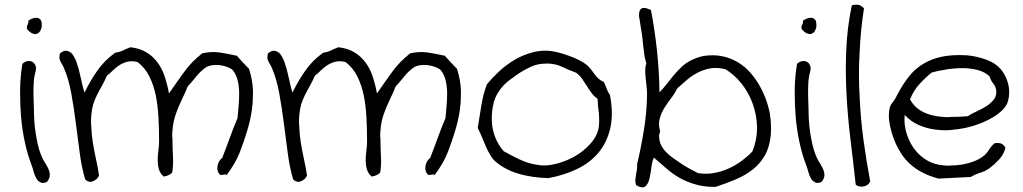

<svg xmlns="http://www.w3.org/2000/svg" viewBox="-20 -720 4344 815"><path d="M100.6 -632.8Q120.1 -644.5 132.8 -644.5H137.7Q150.4 -641.6 155.3 -630.9Q157.2 -624 157.2 -615.2V-606.4Q154.3 -591.8 146.5 -583Q138.7 -575.2 127.9 -575.2Q126 -575.2 125 -576.2Q111.3 -577.1 94.7 -596.7Q93.8 -600.6 93.8 -603.5Q93.8 -611.3 97.7 -616.2Q100.6 -621.1 100.6 -628.9ZM178.7 52.7Q168.9 56.6 161.1 56.6Q155.3 56.6 151.4 53.7Q140.6 48.8 133.8 36.6Q127 24.4 123 9.3Q119.1 -5.9 114.3 -18.6Q97.7 -60.5 85.9 -114.3Q74.2 -168 69.3 -225.6Q65.4 -273.4 65.4 -322.3V-341.8Q66.4 -399.4 75.2 -449.2Q87.9 -460.9 102.5 -460.9H106.4Q123 -459 129.9 -443.4Q132.8 -437.5 132.8 -430.7Q132.8 -423.8 130.9 -416Q126 -399.4 124 -380.9Q122.1 -359.4 122.1 -333V-315.4Q123 -278.3 124 -253.9Q124 -233.4 125.5 -208.5Q127 -183.6 130.9 -158.2Q134.8 -132.8 140.1 -108.4Q145.5 -84 153.3 -64.5Q159.2 -47.9 168.9 -32.7Q178.7 -17.6 185.1 -3.9Q191.4 9.8 191.4 23.4Q191.4 38.1 178.7 52.7Z M1037.1 -427.7Q1051.8 -381.8 1053.7 -337.9V-317.4Q1053.7 -283.2 1048.8 -250Q1042 -207 1029.3 -165Q1016.6 -123 1001 -82Q990.2 -52.7 974.6 -25.9Q959 1 942.4 22.5Q937.5 20.5 934.6 20.5H930.7Q927.7 22.5 921.9 22.5H916Q907.2 16.6 904.3 5.9Q902.3 0 902.3 -6.8Q902.3 -10.7 903.3 -14.6Q904.3 -24.4 909.7 -34.2Q915 -43.9 922.9 -48.8Q939.5 -90.8 955.1 -134.3Q970.7 -177.7 988.3 -218.8Q990.2 -246.1 993.2 -275.4Q995.1 -296.9 995.1 -317.4V-331.1Q994.1 -358.4 987.8 -382.8Q981.4 -407.2 965.8 -424.8Q956.1 -431.6 942.4 -436.5Q928.7 -441.4 913.1 -443.4Q905.3 -444.3 897.5 -444.3Q889.6 -444.3 882.8 -443.4Q867.2 -441.4 854.5 -434.6Q831.1 -418 813.5 -396Q795.9 -374 776.4 -352.5Q768.6 -332 758.8 -312Q749 -292 740.2 -271.5Q731.4 -251 724.1 -229.5Q716.8 -208 713.9 -183.6Q710.9 -161.1 710.9 -140.6Q710.9 -136.7 711.9 -133.8Q711.9 -110.4 712.9 -86.9Q713.9 -63.5 714.8 -39.1V-33.2Q714.8 -11.7 710.9 12.7Q697.3 26.4 674.8 29.3Q659.2 15.6 654.3 -2Q649.4 -19.5 649.4 -40Q649.4 -59.6 652.3 -80.6Q655.3 -101.6 655.3 -121.1Q655.3 -168.9 652.8 -218.8Q650.4 -268.6 641.6 -313Q632.8 -357.4 614.3 -395Q595.7 -432.6 563.5 -457Q550.8 -460 539.1 -460Q529.3 -460 520.5 -458Q502 -453.1 486.8 -443.4Q471.7 -433.6 459 -420.9Q446.3 -408.2 433.6 -398.4Q426.8 -381.8 418 -365.7Q409.2 -349.6 399.9 -332.5Q390.6 -315.4 382.8 -296.9Q375 -278.3 371.1 -257.8Q366.2 -230.5 366.2 -202.1Q366.2 -194.3 367.2 -187.5Q368.2 -151.4 374 -115.2Q379.9 -79.1 387.7 -43.5Q395.5 -7.8 400.4 25.4Q393.6 41 376 48.8Q370.1 51.8 364.3 51.8Q352.5 51.8 341.8 42Q327.1 -5.9 318.8 -67.9Q310.5 -129.9 302.2 -195.3Q293.9 -260.7 282.7 -323.2Q271.5 -385.7 250 -434.6Q247.1 -441.4 243.2 -447.3Q239.3 -453.1 236.3 -459.5Q233.4 -465.8 232.4 -473.6V-477.5Q232.4 -484.4 234.4 -493.2Q249 -504.9 260.7 -504.9Q263.7 -504.9 265.6 -503.9Q279.3 -501 289.1 -487.3Q298.8 -473.6 306.2 -452.1Q313.5 -430.7 318.8 -407.2Q324.2 -383.8 329.1 -362.3Q334 -340.8 338.9 -327.1Q363.3 -377.9 394 -421.4Q424.8 -464.8 468.8 -496.1Q488.3 -499 502.9 -506.3Q517.6 -513.7 534.2 -519.5Q574.2 -514.6 602.1 -497.6Q629.9 -480.5 648.9 -454.6Q668 -428.7 679.2 -395Q690.4 -361.3 697.3 -323.2Q729.5 -370.1 761.7 -414.6Q793.9 -459 837.9 -493.2Q861.3 -499 884.8 -499Q899.4 -499 913.1 -497.1Q950.2 -491.2 985.4 -483.4Q998 -468.8 1010.7 -455.1Q1023.4 -441.4 1037.1 -427.7Z M1919.9 -427.7Q1934.6 -381.8 1936.5 -337.9V-317.4Q1936.5 -283.2 1931.6 -250Q1924.8 -207 1912.1 -165Q1899.4 -123 1883.8 -82Q1873 -52.7 1857.4 -25.9Q1841.8 1 1825.2 22.5Q1820.3 20.5 1817.4 20.5H1813.5Q1810.5 22.5 1804.7 22.5H1798.8Q1790 16.6 1787.1 5.9Q1785.2 0 1785.2 -6.8Q1785.2 -10.7 1786.1 -14.6Q1787.1 -24.4 1792.5 -34.2Q1797.9 -43.9 1805.7 -48.8Q1822.3 -90.8 1837.9 -134.3Q1853.5 -177.7 1871.1 -218.8Q1873 -246.1 1876 -275.4Q1877.9 -296.9 1877.9 -317.4V-331.1Q1877 -358.4 1870.6 -382.8Q1864.3 -407.2 1848.6 -424.8Q1838.9 -431.6 1825.2 -436.5Q1811.5 -441.4 1795.9 -443.4Q1788.1 -444.3 1780.3 -444.3Q1772.5 -444.3 1765.6 -443.4Q1750 -441.4 1737.3 -434.6Q1713.9 -418 1696.3 -396Q1678.7 -374 1659.2 -352.5Q1651.4 -332 1641.6 -312Q1631.8 -292 1623 -271.5Q1614.3 -251 1606.9 -229.5Q1599.6 -208 1596.7 -183.6Q1593.8 -161.1 1593.8 -140.6Q1593.8 -136.7 1594.7 -133.8Q1594.7 -110.4 1595.7 -86.9Q1596.7 -63.5 1597.7 -39.1V-33.2Q1597.7 -11.7 1593.8 12.7Q1580.1 26.4 1557.6 29.3Q1542 15.6 1537.1 -2Q1532.2 -19.5 1532.2 -40Q1532.2 -59.6 1535.2 -80.6Q1538.1 -101.6 1538.1 -121.1Q1538.1 -168.9 1535.6 -218.8Q1533.2 -268.6 1524.4 -313Q1515.6 -357.4 1497.1 -395Q1478.5 -432.6 1446.3 -457Q1433.6 -460 1421.9 -460Q1412.1 -460 1403.3 -458Q1384.8 -453.1 1369.6 -443.4Q1354.5 -433.6 1341.8 -420.9Q1329.1 -408.2 1316.4 -398.4Q1309.6 -381.8 1300.8 -365.7Q1292 -349.6 1282.7 -332.5Q1273.4 -315.4 1265.6 -296.9Q1257.8 -278.3 1253.9 -257.8Q1249 -230.5 1249 -202.1Q1249 -194.3 1250 -187.5Q1251 -151.4 1256.8 -115.2Q1262.7 -79.1 1270.5 -43.5Q1278.3 -7.8 1283.2 25.4Q1276.4 41 1258.8 48.8Q1252.9 51.8 1247.1 51.8Q1235.4 51.8 1224.6 42Q1210 -5.9 1201.7 -67.9Q1193.4 -129.9 1185.1 -195.3Q1176.8 -260.7 1165.5 -323.2Q1154.3 -385.7 1132.8 -434.6Q1129.9 -441.4 1126 -447.3Q1122.1 -453.1 1119.1 -459.5Q1116.2 -465.8 1115.2 -473.6V-477.5Q1115.2 -484.4 1117.2 -493.2Q1131.8 -504.9 1143.6 -504.9Q1146.5 -504.9 1148.4 -503.9Q1162.1 -501 1171.9 -487.3Q1181.6 -473.6 1189 -452.1Q1196.3 -430.7 1201.7 -407.2Q1207 -383.8 1211.9 -362.3Q1216.8 -340.8 1221.7 -327.1Q1246.1 -377.9 1276.9 -421.4Q1307.6 -464.8 1351.6 -496.1Q1371.1 -499 1385.7 -506.3Q1400.4 -513.7 1417 -519.5Q1457 -514.6 1484.9 -497.6Q1512.7 -480.5 1531.7 -454.6Q1550.8 -428.7 1562 -395Q1573.2 -361.3 1580.1 -323.2Q1612.3 -370.1 1644.5 -414.6Q1676.8 -459 1720.7 -493.2Q1744.1 -499 1767.6 -499Q1782.2 -499 1795.9 -497.1Q1833 -491.2 1868.2 -483.4Q1880.9 -468.8 1893.6 -455.1Q1906.2 -441.4 1919.9 -427.7Z M2569.3 -316.4Q2577.1 -274.4 2577.1 -238.3Q2577.1 -204.1 2570.3 -174.8Q2555.7 -113.3 2519 -70.3Q2482.4 -27.3 2427.2 -1.5Q2372.1 24.4 2307.6 36.1Q2242.2 34.2 2188 19.5Q2133.8 4.9 2092.8 -26.4Q2075.2 -39.1 2064 -57.1Q2052.7 -75.2 2043.9 -94.7Q2035.2 -114.3 2026.9 -135.3Q2018.6 -156.2 2007.8 -176.8Q2015.6 -225.6 2023.4 -273.4Q2031.2 -321.3 2046.9 -362.3Q2069.3 -389.6 2098.6 -417Q2127.9 -444.3 2163.1 -465.3Q2198.2 -486.3 2238.3 -497.1Q2265.6 -504.9 2294.9 -504.9Q2307.6 -504.9 2321.3 -502.9Q2336.9 -501 2357.9 -495.1Q2378.9 -489.3 2399.9 -481.4Q2420.9 -473.6 2439.9 -463.9Q2459 -454.1 2470.7 -444.3Q2480.5 -435.5 2488.3 -425.8Q2496.1 -416 2503.4 -405.8Q2510.7 -395.5 2520 -386.7Q2529.3 -377.9 2543 -372.1Q2549.8 -358.4 2555.2 -343.3Q2560.5 -328.1 2569.3 -316.4ZM2520.5 -172.9Q2523.4 -190.4 2523.4 -208Q2523.4 -221.7 2522.5 -236.3Q2517.6 -269.5 2516.6 -300.8Q2502 -310.5 2491.2 -325.2Q2480.5 -339.8 2470.7 -355.5Q2460.9 -371.1 2450.7 -385.7Q2440.4 -400.4 2425.8 -411.1Q2394.5 -422.9 2366.7 -436Q2338.9 -449.2 2307.6 -450.2H2301.8Q2262.7 -450.2 2235.4 -437.5Q2205.1 -423.8 2177.7 -405.3Q2158.2 -391.6 2142.6 -379.9Q2127 -368.2 2114.7 -354.5Q2102.5 -340.8 2092.8 -324.7Q2083 -308.6 2076.2 -287.1Q2067.4 -250 2067.4 -216.8Q2067.4 -192.4 2072.3 -169.9Q2084 -117.2 2118.2 -78.1Q2138.7 -67.4 2161.1 -55.2Q2183.6 -43 2208.5 -33.7Q2233.4 -24.4 2259.8 -20.5Q2273.4 -17.6 2288.1 -17.6Q2300.8 -17.6 2314.5 -19.5Q2347.7 -24.4 2381.8 -38.1Q2416 -51.8 2444.3 -72.3Q2472.7 -92.8 2493.2 -118.2Q2513.7 -143.6 2520.5 -172.9Z M3252 -148.4Q3247.1 -96.7 3227.1 -61Q3207 -25.4 3175.3 -0.5Q3143.6 24.4 3103 41.5Q3062.5 58.6 3017.6 73.2H3009.8Q2965.8 73.2 2931.6 62.5Q2893.6 51.8 2863.3 34.2Q2833 16.6 2807.6 -5.9Q2782.2 -28.3 2755.9 -50.8Q2748 -36.1 2745.1 -10.3Q2742.2 15.6 2736.8 38.1Q2731.4 60.5 2719.7 71.3Q2713.9 75.2 2707 75.2Q2696.3 75.2 2680.7 66.4Q2676.8 56.6 2676.8 47.9V43.9Q2677.7 33.2 2679.7 22.5Q2681.6 11.7 2683.6 0Q2684.6 -7.8 2684.6 -15.6V-24.4Q2700.2 -88.9 2712.9 -166Q2725.6 -243.2 2726.6 -318.4Q2726.6 -335.9 2724.6 -353.5Q2722.7 -371.1 2720.7 -388.2Q2718.8 -405.3 2718.8 -421.9Q2718.8 -437.5 2723.6 -452.1Q2718.8 -464.8 2715.8 -482.9Q2712.9 -501 2710.9 -521Q2709 -541 2706.5 -562Q2704.1 -583 2700.2 -602.5Q2698.2 -617.2 2695.3 -635.7Q2692.4 -646.5 2692.4 -656.2Q2692.4 -662.1 2693.4 -667Q2695.3 -680.7 2706.1 -685.5Q2709 -686.5 2712.9 -686.5Q2723.6 -686.5 2743.2 -677.7Q2758.8 -596.7 2768.6 -506.8Q2778.3 -417 2779.3 -328.1Q2794.9 -343.8 2809.1 -362.3Q2823.2 -380.9 2838.4 -398.9Q2853.5 -417 2870.6 -433.6Q2887.7 -450.2 2909.2 -461.9Q2937.5 -476.6 2966.8 -482.4Q2985.4 -485.4 3004.9 -485.4Q3014.6 -485.4 3025.4 -484.4Q3053.7 -481.4 3080.1 -471.2Q3106.4 -460.9 3127.9 -445.3Q3155.3 -425.8 3179.7 -393.6Q3204.1 -361.3 3221.7 -321.8Q3239.3 -282.2 3248 -237.3Q3252.9 -207 3252.9 -176.8Q3252.9 -162.1 3252 -148.4ZM3173.8 -77.1Q3193.4 -126 3193.4 -175.8V-183.6Q3191.4 -236.3 3173.8 -283.2Q3156.2 -330.1 3126 -367.2Q3095.7 -404.3 3059.6 -425.8Q3037.1 -431.6 3017.6 -431.6Q3004.9 -431.6 2994.1 -429.7Q2963.9 -423.8 2939.5 -410.6Q2915 -397.5 2894 -379.4Q2873 -361.3 2854.5 -344.7Q2843.8 -322.3 2828.1 -302.2Q2812.5 -282.2 2799.3 -260.7Q2786.1 -239.3 2780.3 -215.8Q2777.3 -205.1 2777.3 -194.3Q2777.3 -178.7 2782.2 -162.1Q2777.3 -150.4 2777.3 -138.7Q2777.3 -137.7 2778.3 -136.7Q2778.3 -124 2782.7 -112.3Q2787.1 -100.6 2793.9 -90.8Q2800.8 -81.1 2808.6 -73.2Q2821.3 -60.5 2838.9 -47.9Q2856.4 -35.2 2874.5 -23.4Q2892.6 -11.7 2910.6 -2Q2928.7 7.8 2942.4 14.6Q2960 17.6 2976.6 17.6Q2993.2 17.6 3009.8 14.6Q3043 8.8 3073.2 -4.9Q3103.5 -18.6 3128.9 -37.6Q3154.3 -56.6 3173.8 -77.1Z M3388.7 -632.8Q3408.2 -644.5 3420.9 -644.5H3425.8Q3438.5 -641.6 3443.4 -630.9Q3445.3 -624 3445.3 -615.2V-606.4Q3442.4 -591.8 3434.6 -583Q3426.8 -575.2 3416 -575.2Q3414.1 -575.2 3413.1 -576.2Q3399.4 -577.1 3382.8 -596.7Q3381.8 -600.6 3381.8 -603.5Q3381.8 -611.3 3385.7 -616.2Q3388.7 -621.1 3388.7 -628.9ZM3466.8 52.7Q3457 56.6 3449.2 56.6Q3443.4 56.6 3439.5 53.7Q3428.7 48.8 3421.9 36.6Q3415 24.4 3411.1 9.3Q3407.2 -5.9 3402.3 -18.6Q3385.7 -60.5 3374 -114.3Q3362.3 -168 3357.4 -225.6Q3353.5 -273.4 3353.5 -322.3V-341.8Q3354.5 -399.4 3363.3 -449.2Q3376 -460.9 3390.6 -460.9H3394.5Q3411.1 -459 3418 -443.4Q3420.9 -437.5 3420.9 -430.7Q3420.9 -423.8 3418.9 -416Q3414.1 -399.4 3412.1 -380.9Q3410.2 -359.4 3410.2 -333V-315.4Q3411.1 -278.3 3412.1 -253.9Q3412.1 -233.4 3413.6 -208.5Q3415 -183.6 3418.9 -158.2Q3422.9 -132.8 3428.2 -108.4Q3433.6 -84 3441.4 -64.5Q3447.3 -47.9 3457 -32.7Q3466.8 -17.6 3473.1 -3.9Q3479.5 9.8 3479.5 23.4Q3479.5 38.1 3466.8 52.7Z M3673.8 49.8Q3670.9 57.6 3663.6 63.5Q3656.2 69.3 3647.5 71.3Q3642.6 72.3 3636.7 72.3Q3632.8 72.3 3628.9 71.3Q3619.1 70.3 3612.3 63.5Q3601.6 -34.2 3589.8 -130.4Q3578.1 -226.6 3573.2 -321.3Q3570.3 -374 3570.3 -425.8Q3570.3 -467.8 3572.3 -509.8Q3576.2 -603.5 3595.7 -697.3Q3605.5 -700.2 3614.3 -700.2Q3620.1 -700.2 3626 -699.2Q3638.7 -694.3 3647.5 -684.6Q3632.8 -591.8 3628.9 -498Q3626 -451.2 3626 -404.3Q3626 -358.4 3628.9 -311.5Q3632.8 -218.8 3645 -127.9Q3657.2 -37.1 3673.8 49.8Z M4248 -92.8Q4241.2 -65.4 4221.7 -43.9Q4202.1 -22.5 4182.6 -7.8Q4165 5.9 4142.6 12.7Q4120.1 19.5 4100.6 31.2Q4063.5 33.2 4030.3 34.7Q3997.1 36.1 3963.9 38.1Q3921.9 27.3 3886.2 7.3Q3850.6 -12.7 3823.2 -43.9Q3810.5 -58.6 3795.9 -84Q3781.2 -109.4 3770.5 -140.1Q3759.8 -170.9 3754.9 -204.1Q3752.9 -215.8 3752.9 -228.5Q3752.9 -248 3757.8 -265.6Q3759.8 -274.4 3769.5 -286.1Q3779.3 -297.9 3787.1 -314.5Q3812.5 -364.3 3843.3 -401.4Q3874 -438.5 3921.9 -460.9Q3952.1 -475.6 3995.1 -482.4Q4023.4 -486.3 4051.8 -486.3Q4067.4 -486.3 4083 -485.4Q4127 -481.4 4166.5 -466.8Q4206.1 -452.1 4228.5 -425.8Q4243.2 -408.2 4252.4 -385.3Q4261.7 -362.3 4263.7 -337.9V-327.1Q4263.7 -308.6 4258.8 -291Q4252 -268.6 4234.4 -252Q4211.9 -230.5 4179.2 -213.4Q4146.5 -196.3 4108.9 -185.1Q4071.3 -173.8 4030.3 -169.9Q4010.7 -167 3992.2 -167Q3970.7 -167 3951.2 -169.9Q3912.1 -174.8 3878.4 -189.9Q3844.7 -205.1 3820.3 -232.4Q3819.3 -221.7 3819.3 -211.9Q3819.3 -186.5 3826.2 -161.1Q3835.9 -125 3855.5 -95.7Q3875 -66.4 3903.8 -46.4Q3932.6 -26.4 3966.8 -20.5Q3987.3 -16.6 4010.7 -16.6Q4013.7 -16.6 4016.6 -17.6Q4042 -17.6 4066.9 -22Q4091.8 -26.4 4114.3 -35.2Q4136.7 -43.9 4153.3 -56.6Q4168 -67.4 4177.2 -83Q4186.5 -98.6 4202.1 -112.3Q4207 -113.3 4211.9 -113.3Q4224.6 -113.3 4232.4 -109.4Q4242.2 -103.5 4248 -92.8ZM4209 -334Q4207 -352.5 4196.8 -364.7Q4186.5 -377 4179.7 -396.5Q4160.2 -415 4129.9 -422.9Q4099.6 -430.7 4066.4 -430.7Q4032.2 -430.7 3997.6 -425.3Q3962.9 -419.9 3934.6 -412.1Q3906.2 -388.7 3881.8 -361.8Q3857.4 -335 3842.8 -297.9Q3859.4 -268.6 3884.8 -252.4Q3910.2 -236.3 3942.4 -229.5Q3972.7 -222.7 4006.8 -222.7Q4008.8 -222.7 4011.7 -223.6Q4048.8 -223.6 4087.9 -226.6Q4103.5 -237.3 4125.5 -247.1Q4147.5 -256.8 4166.5 -269Q4185.5 -281.2 4198.2 -296.9Q4209 -310.5 4209 -328.1Z"/></svg>

Font: Crafty Girls
Style: Regular
Weight: 400
Designer: Crystal Kluge
Foundry: Font Diner, Inc DBA Tart Workshop
Version: Version 1.000